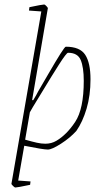

<svg xmlns="http://www.w3.org/2000/svg" viewBox="-20 -657 461 855"><path d="M383 -304Q383 -232 365.5 -173Q348 -114 320 -74Q292 -43 251.5 -17Q211 9 193 9Q173 9 88 -8L61 147L116 151L114 166Q57 178 48 178Q45 178 37.5 170.5Q30 163 31 161L164 -606L109 -610L111 -625Q168 -637 177 -637Q180 -637 187 -629.5Q194 -622 193 -620L123 -211H128Q135 -222 140.5 -232Q146 -242 150 -250Q163 -272 196 -329Q229 -386 249 -417.5Q269 -449 273 -449Q336 -449 359.5 -413Q383 -377 383 -304ZM353 -297Q353 -357 339.5 -389.5Q326 -422 283 -422Q276 -422 242 -368.5Q208 -315 174 -258.5Q140 -202 128 -183Q129 -185 113 -157L92 -35Q124 -26 144 -21.5Q164 -17 182 -17Q209 -17 231 -30Q277 -57 315 -114.5Q353 -172 353 -297Z"/></svg>

Font: Grenze Thin
Style: Italic
Weight: 250
Italic angle: -10°
Designer: Renata Polastri
Foundry: Omnibus-Type
Version: Version 1.002; ttfautohint (v1.8)